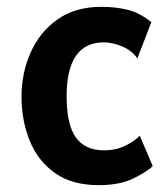

<svg xmlns="http://www.w3.org/2000/svg" viewBox="-20 -530 491 562"><path d="M270 12Q190.5 12 140.5 -23.8Q90.5 -59.5 66.8 -118.5Q43 -177.5 43 -247Q43 -316 69.5 -376Q96 -436 148 -473Q200 -510 277 -510Q320 -510 355 -501Q390 -492 423 -465L382 -359Q367 -381.5 338.2 -393.8Q309.5 -406 284 -406Q175 -406 175 -248Q175 -165 202.2 -127.5Q229.5 -90 284 -90Q320 -90 347.5 -103.8Q375 -117.5 389 -133L427 -44Q413 -29 372 -8.5Q331 12 270 12Z"/></svg>

Font: Alatsi
Style: Regular
Weight: 400
Designer: Spyros Zevelakis, Eben Sorkin
Foundry: www.sorkintype.com
Version: Version 1.008; ttfautohint (v1.8.4.7-5d5b)